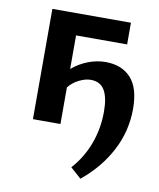

<svg xmlns="http://www.w3.org/2000/svg" viewBox="-79 -536 672 811"><g transform="rotate(10 257.0 -130.0)"><path d="M489 -116Q489 -20 444.5 64.5Q400 149 321 213L275 172Q321 121 345.5 55.5Q370 -10 370 -83Q370 -144 351.5 -175Q333 -206 292 -206Q269 -206 242 -192.5Q215 -179 198 -157V0H80V-473H417V-380H198V-236Q230 -263 267 -277Q304 -291 341 -291Q410 -291 449.5 -248.5Q489 -206 489 -116Z"/></g></svg>

Font: Ysabeau SC
Style: Bold
Weight: 700
Designer: Christian Thalmann (Catharsis Fonts)
Version: Version 0.003